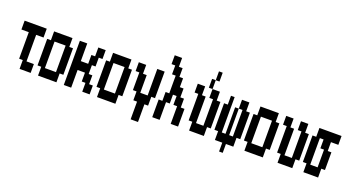

<svg xmlns="http://www.w3.org/2000/svg" viewBox="-65 -1960 5630 3060"><g transform="rotate(20 2750.0 -430.0)"><path d="M250 20V-130H188V-580H63V-730H438V-580H313V-130H438V20Z M563 20V-130H500V-580H563V-730H875V-580H938V-130H875V20ZM625 -130H813V-580H625Z M1000 20V-730H1125V-430H1250V-580H1313V-730H1438V-580H1375V-430H1313V-280H1375V-130H1438V20H1313V-130H1250V-280H1125V20Z M1563 20V-130H1500V-580H1563V-730H1875V-580H1938V-130H1875V20ZM1625 -130H1813V-580H1625Z M2188 170V-130H2125V-280H2063V-580H2000V-730H2125V-580H2188V-280H2313V-730H2438V-280H2375V-130H2313V170Z M2500 20V-280H2563V-430H2625V-730H2563V-880H2500V-1030H2625V-880H2688V-730H2750V-580H2813V-430H2875V-280H2938V20H2813V-280H2750V-430H2688V-280H2625V20Z M3313 -880H3250V-1030H3313ZM3250 -880V-730H3188V-880ZM3438 -580V-130H3375V20H3125V-130H3063V-580H3000V-730H3125V-580H3188V-130H3313V-580H3250V-730H3375V-580Z M3938 -580V-130H3875V20H3750V170H3688V20H3563V-130H3500V-580H3563V-730H3625V-130H3688V-580H3750V-130H3813V-580H3750V-730H3875V-580Z M4063 20V-130H4000V-580H4063V-730H4375V-580H4438V-130H4375V20ZM4125 -130H4313V-580H4125Z M4625 20V-130H4563V-580H4500V-730H4625V-580H4688V-130H4813V-580H4750V-730H4875V-580H4938V-130H4875V20Z M5063 20V-130H5000V-580H5063V-730H5438V-580H5313V-430H5375V-130H5313V20ZM5125 -130H5250V-430H5188V-580H5125Z"/></g></svg>

Font: 2P VHS
Style: Regular
Weight: 400
Designer: CodeMan38
Foundry: CodeMan38
Version: Version 3.000